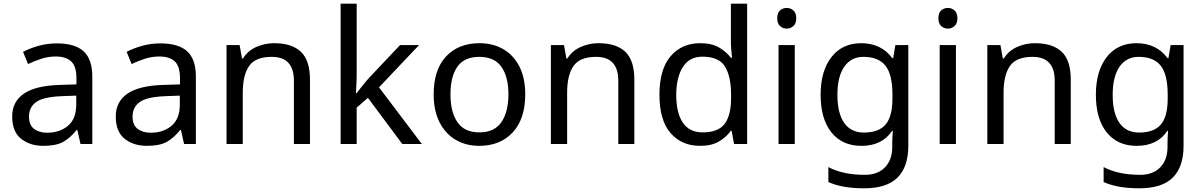

<svg xmlns="http://www.w3.org/2000/svg" viewBox="-20 -780 6516 1040"><path d="M288 -545Q386 -545 433 -502Q480 -459 480 -365V0H416L399 -76H395Q360 -32 321.5 -11Q283 10 215 10Q142 10 94 -28.5Q46 -67 46 -149Q46 -229 109 -272.5Q172 -316 303 -320L394 -323V-355Q394 -422 365 -448Q336 -474 283 -474Q241 -474 203 -461.5Q165 -449 132 -433L105 -499Q140 -518 188 -531.5Q236 -545 288 -545ZM314 -259Q214 -255 175.5 -227Q137 -199 137 -148Q137 -103 164.5 -82Q192 -61 235 -61Q303 -61 348 -98.5Q393 -136 393 -214V-262Z M849 -545Q947 -545 994 -502Q1041 -459 1041 -365V0H977L960 -76H956Q921 -32 882.5 -11Q844 10 776 10Q703 10 655 -28.5Q607 -67 607 -149Q607 -229 670 -272.5Q733 -316 864 -320L955 -323V-355Q955 -422 926 -448Q897 -474 844 -474Q802 -474 764 -461.5Q726 -449 693 -433L666 -499Q701 -518 749 -531.5Q797 -545 849 -545ZM875 -259Q775 -255 736.5 -227Q698 -199 698 -148Q698 -103 725.5 -82Q753 -61 796 -61Q864 -61 909 -98.5Q954 -136 954 -214V-262Z M1465 -546Q1561 -546 1610 -499.5Q1659 -453 1659 -349V0H1572V-343Q1572 -472 1452 -472Q1363 -472 1329 -422Q1295 -372 1295 -278V0H1207V-536H1278L1291 -463H1296Q1322 -505 1368 -525.5Q1414 -546 1465 -546Z M1912 -363Q1912 -347 1910.5 -321Q1909 -295 1908 -276H1912Q1918 -284 1930 -299Q1942 -314 1954.5 -329.5Q1967 -345 1976 -355L2147 -536H2250L2033 -307L2265 0H2159L1973 -250L1912 -197V0H1825V-760H1912Z M2825 -269Q2825 -136 2757.5 -63Q2690 10 2575 10Q2504 10 2448.5 -22.5Q2393 -55 2361 -117.5Q2329 -180 2329 -269Q2329 -402 2396 -474Q2463 -546 2578 -546Q2651 -546 2706.5 -513.5Q2762 -481 2793.5 -419.5Q2825 -358 2825 -269ZM2420 -269Q2420 -174 2457.5 -118.5Q2495 -63 2577 -63Q2658 -63 2696 -118.5Q2734 -174 2734 -269Q2734 -364 2696 -418Q2658 -472 2576 -472Q2494 -472 2457 -418Q2420 -364 2420 -269Z M3222 -546Q3318 -546 3367 -499.5Q3416 -453 3416 -349V0H3329V-343Q3329 -472 3209 -472Q3120 -472 3086 -422Q3052 -372 3052 -278V0H2964V-536H3035L3048 -463H3053Q3079 -505 3125 -525.5Q3171 -546 3222 -546Z M3772 10Q3672 10 3612 -59.5Q3552 -129 3552 -267Q3552 -405 3612.5 -475.5Q3673 -546 3773 -546Q3835 -546 3874.5 -523Q3914 -500 3939 -467H3945Q3944 -480 3941.5 -505.5Q3939 -531 3939 -546V-760H4027V0H3956L3943 -72H3939Q3915 -38 3875 -14Q3835 10 3772 10ZM3786 -63Q3871 -63 3905.5 -109.5Q3940 -156 3940 -250V-266Q3940 -366 3907 -419.5Q3874 -473 3785 -473Q3714 -473 3678.5 -416.5Q3643 -360 3643 -265Q3643 -169 3678.5 -116Q3714 -63 3786 -63Z M4242 -737Q4262 -737 4277.5 -723.5Q4293 -710 4293 -681Q4293 -653 4277.5 -639Q4262 -625 4242 -625Q4220 -625 4205 -639Q4190 -653 4190 -681Q4190 -710 4205 -723.5Q4220 -737 4242 -737ZM4285 -536V0H4197V-536Z M4645 -546Q4698 -546 4740.5 -526Q4783 -506 4813 -465H4818L4830 -536H4900V9Q4900 124 4841.5 182Q4783 240 4660 240Q4542 240 4467 206V125Q4546 167 4665 167Q4734 167 4773.5 126.5Q4813 86 4813 16V-5Q4813 -17 4814 -39.5Q4815 -62 4816 -71H4812Q4758 10 4646 10Q4542 10 4483.5 -63Q4425 -136 4425 -267Q4425 -395 4483.5 -470.5Q4542 -546 4645 -546ZM4657 -472Q4590 -472 4553 -418.5Q4516 -365 4516 -266Q4516 -167 4552.5 -114.5Q4589 -62 4659 -62Q4740 -62 4777 -105.5Q4814 -149 4814 -246V-267Q4814 -377 4776 -424.5Q4738 -472 4657 -472Z M5115 -737Q5135 -737 5150.5 -723.5Q5166 -710 5166 -681Q5166 -653 5150.5 -639Q5135 -625 5115 -625Q5093 -625 5078 -639Q5063 -653 5063 -681Q5063 -710 5078 -723.5Q5093 -737 5115 -737ZM5158 -536V0H5070V-536Z M5586 -546Q5682 -546 5731 -499.5Q5780 -453 5780 -349V0H5693V-343Q5693 -472 5573 -472Q5484 -472 5450 -422Q5416 -372 5416 -278V0H5328V-536H5399L5412 -463H5417Q5443 -505 5489 -525.5Q5535 -546 5586 -546Z M6136 -546Q6189 -546 6231.5 -526Q6274 -506 6304 -465H6309L6321 -536H6391V9Q6391 124 6332.5 182Q6274 240 6151 240Q6033 240 5958 206V125Q6037 167 6156 167Q6225 167 6264.5 126.5Q6304 86 6304 16V-5Q6304 -17 6305 -39.5Q6306 -62 6307 -71H6303Q6249 10 6137 10Q6033 10 5974.5 -63Q5916 -136 5916 -267Q5916 -395 5974.5 -470.5Q6033 -546 6136 -546ZM6148 -472Q6081 -472 6044 -418.5Q6007 -365 6007 -266Q6007 -167 6043.5 -114.5Q6080 -62 6150 -62Q6231 -62 6268 -105.5Q6305 -149 6305 -246V-267Q6305 -377 6267 -424.5Q6229 -472 6148 -472Z"/></svg>

Font: Noto Sans Imperial Aramaic
Style: Regular
Weight: 400
Designer: Monotype Design Team
Foundry: Monotype Imaging Inc.
Version: Version 2.001; ttfautohint (v1.8.4.7-5d5b)